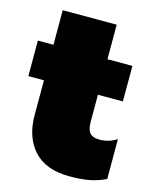

<svg xmlns="http://www.w3.org/2000/svg" viewBox="-105 -691 614 773"><g transform="rotate(15 202.0 -304.5)"><path d="M60 -187V-332H-5V-480H60V-624H285V-480H389V-332H285V-220Q285 -187 297 -173Q309 -159 338 -159Q375 -159 409 -180V-14Q378 1 344 8Q310 15 258 15Q160 15 110 -40Q60 -95 60 -187Z"/></g></svg>

Font: Prompt Black
Style: Regular
Weight: 900
Designer: Katatrad Team
Foundry: CadsonDemak
Version: Version 1.000